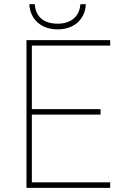

<svg xmlns="http://www.w3.org/2000/svg" viewBox="-20 -904 640 924"><path d="M463.9 -352.5H133.3V-26.4H510.3V0H107.4V-710.9H510.3V-684.6H133.3V-378.9H463.9ZM393.1 -883.8Q391.6 -855 380.9 -832.5Q370.1 -810.1 352.1 -794.4Q334 -778.8 309.8 -770.8Q285.6 -762.7 257.3 -762.7Q229 -762.7 204.8 -770.8Q180.7 -778.8 162.6 -794.4Q144.5 -810.1 133.5 -832.5Q122.6 -855 121.1 -883.8H147.5Q148.9 -859.9 157.5 -842.3Q166 -824.7 180.4 -813Q194.8 -801.3 214.4 -795.7Q233.9 -790 257.3 -790Q279.8 -790 299.3 -795.9Q318.8 -801.8 333.3 -813.5Q347.7 -825.2 356.4 -842.8Q365.2 -860.4 366.7 -883.8Z"/></svg>

Font: Roboto Mono Thin
Style: Regular
Weight: 250
Designer: Google
Version: Version 2.000985; 2015; ttfautohint (v1.3)